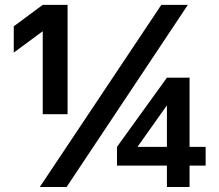

<svg xmlns="http://www.w3.org/2000/svg" viewBox="-20 -750 880 770"><path d="M733.4 -730.5 247.1 0H139.6L627 -730.5ZM150.4 -624 35.2 -539.1V-644.5L151.4 -730.5H251V-292H151.4V-624ZM740.2 -85.9V0H649.4V-85.9H449.2V-161.1L649.4 -438.5H740.2V-161.1H804.7V-85.9ZM649.4 -161.1V-326.2H648.4L532.2 -162.1V-161.1Z"/></svg>

Font: Mgen+ 1c bold
Style: Bold
Weight: 700
Designer: [Source Han Sans]
Ryoko NISHIZUKA  (kana & ideographs); Paul D. Hunt (Latin, Greek & Cyrillic); Wenlong ZHANG  (bopomofo
Version: Version 1.059.20150602